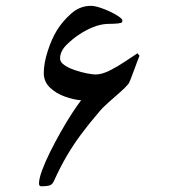

<svg xmlns="http://www.w3.org/2000/svg" viewBox="-20 -554 614 668"><path d="M465.3 -359.9Q462.9 -354.5 457.5 -340.1Q452.1 -325.7 446 -308.8Q439.9 -292 434.6 -278.6Q429.2 -265.1 426.8 -262.2Q416.5 -249.5 397 -232.4Q377.4 -215.3 356.7 -197Q335.9 -178.7 322.3 -161.6Q289.1 -123 262.5 -87.2Q235.8 -51.3 212.6 -12Q189.5 27.3 167 77.1Q161.6 88.9 150.9 91.6Q140.1 94.2 124 94.2Q115.7 94.2 115.7 84.5Q115.7 67.4 126.5 38.3Q137.2 9.3 154.5 -25.6Q171.9 -60.5 191.7 -95.5Q211.4 -130.4 230.2 -159.2Q249 -188 262.2 -205.1Q236.3 -207 206.1 -217.8Q175.8 -228.5 154.1 -249Q132.3 -269.5 132.3 -300.3Q132.3 -333 145.8 -375.5Q159.2 -418 178.7 -449.7Q197.3 -479.5 227.5 -506.6Q257.8 -533.7 296.4 -533.7Q308.6 -533.7 326.9 -527.8Q345.2 -522 363.3 -513.4Q381.3 -504.9 393.6 -496.3Q405.8 -487.8 405.8 -482.4Q405.8 -474.1 398.9 -474.1Q394 -472.2 376.5 -471.4Q358.9 -470.7 350.6 -470.7Q328.1 -469.2 304.2 -459.7Q280.3 -450.2 257.3 -435.1Q234.9 -420.9 211.9 -398.4Q189 -376 189 -350.1Q189 -337.9 203.9 -327.6Q218.8 -317.4 240.2 -310.1Q261.7 -302.7 282 -298.8Q302.2 -294.9 313 -294.9Q334 -294.9 361.1 -308.3Q388.2 -321.8 414.3 -339.4Q440.4 -356.9 458.5 -368.7Z"/></svg>

Font: Scheherazade New Medium
Style: Regular
Weight: 500
Designer: SIL International
Foundry: SIL International
Version: Version 4.000